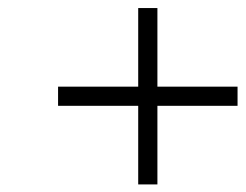

<svg xmlns="http://www.w3.org/2000/svg" viewBox="-20 -541 626 489"><path d="M332 -520.5H380.9V-320.3H585V-271.5H380.9V-71.3H332V-271.5H127.9V-320.3H332Z"/></svg>

Font: Thabit-Oblique
Style: Oblique
Weight: 500
Designer: Regenerated by Nadim Shaikli
Foundry: MAK Alagha
Version: 0.01